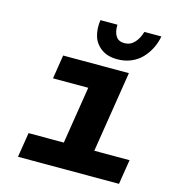

<svg xmlns="http://www.w3.org/2000/svg" viewBox="-107 -804 813 894"><g transform="rotate(15 300.0 -357.0)"><path d="M389.2 -558.1Q341.8 -558.1 311.5 -580.6Q281.2 -603 271.2 -637.5Q261.2 -671.9 267.1 -713.9H349.1Q347.7 -680.2 360.6 -659.7Q373.5 -639.2 401.9 -639.2Q430.2 -639.2 449.7 -659.7Q469.2 -680.2 479 -713.9H561Q555.2 -682.6 541.5 -655.3Q527.8 -627.9 506.8 -605.7Q485.8 -583.5 455.6 -570.8Q425.3 -558.1 389.2 -558.1ZM61 0 80.1 -119.1H250L293.9 -395H124L142.1 -509.8H459L397 -119.1H566.9L547.9 0Z"/></g></svg>

Font: Office Code Pro Bold Italic
Style: Regular
Weight: 700
Italic angle: -9°
Designer: Nathan Rutzky & Paul D. Hunt
Foundry: Adobe Systems Incorporated
Version: Version 1.004;PS 001.004;hotconv 1.0.70;makeotf.lib2.5.58329